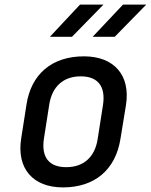

<svg xmlns="http://www.w3.org/2000/svg" viewBox="-20 -805 656 835"><path d="M383 -645H479L616 -785H515ZM197 -645H293L430 -785H328ZM254 10C392 10 483 -67 504 -202L528 -349C548 -478 476 -560 345 -560C206 -560 115 -483 95 -349L72 -202C52 -72 123 10 254 10ZM268 -78C193 -78 159 -121 171 -202L194 -349C206 -429 256 -473 331 -473C406 -473 440 -429 428 -349L405 -202C393 -121 343 -78 268 -78Z"/></svg>

Font: JetBrains Mono Medium
Style: Italic
Weight: 436
Italic angle: -9°
Monospace: yes
Designer: Philipp Nurullin, Konstantin Bulenkov
Foundry: JetBrains
Version: Version 2.305